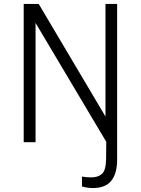

<svg xmlns="http://www.w3.org/2000/svg" viewBox="-20 -720 714 972"><path d="M450 232Q438 232 423 230Q408 228 395 224V174Q407 176 419 177Q431 178 441 178Q477 178 496.5 160Q516 142 517 87L518 -2L160 -604V0H100V-700H176L514 -130V-700H573V88Q573 158 543.5 195Q514 232 450 232Z"/></svg>

Font: Inclusive Sans Light
Style: Regular
Weight: 300
Designer: Olivia King
Foundry: Olivia King
Version: Version 2.004